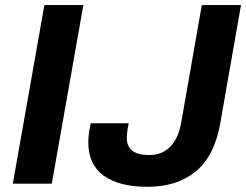

<svg xmlns="http://www.w3.org/2000/svg" viewBox="-20 -706 946 738"><path d="M29.3 0 150.6 -686.4H300.4L179.1 0ZM548.4 12Q437.4 12 378.4 -30.9Q319.4 -73.8 319.4 -159.1Q319.4 -170.4 321 -186.9Q322.6 -203.4 328.7 -232.3H474.7Q469.6 -207.6 468.5 -194.8Q467.4 -181.9 467.4 -176Q467.4 -143.3 488.6 -126.7Q509.8 -110 553.7 -110Q602.7 -110 634.6 -142.4Q666.4 -174.8 676.7 -236.1L755.7 -686.4H906.3L827.1 -234.8Q804.9 -106.7 732.7 -47.3Q660.6 12 548.4 12Z"/></svg>

Font: Archivo Variable SemiBold
Style: Italic
Weight: 600
Italic angle: -10°
Designer: Hector Gatti
Foundry: Omnibus-Type
Version: Version 2.001